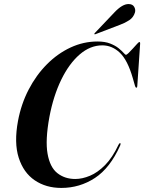

<svg xmlns="http://www.w3.org/2000/svg" viewBox="-20 -915 709 944"><path d="M571.5 -211Q574.5 -208.5 571 -200Q521.5 -89 446.8 -40Q372 9 281.5 9Q206 9 150.8 -28.5Q95.5 -66 72 -139.5Q48.5 -213 68.5 -320.5Q84 -403.5 121 -474.8Q158 -546 210.8 -599Q263.5 -652 327 -681.5Q390.5 -711 459 -711Q496 -711 521.5 -701Q547 -691 563 -678Q579 -665 587.5 -655.2Q596 -645.5 599 -645.5Q603 -645.5 612.8 -655Q622.5 -664.5 633.8 -677Q645 -689.5 653.8 -699Q662.5 -708.5 665 -708.5Q669.5 -708.5 669 -700L655 -492.5Q655 -484.5 651 -484Q646.5 -483.5 644 -492L633 -530.5Q607.5 -619.5 569.2 -655.8Q531 -692 483 -692Q423.5 -692 371.5 -647Q319.5 -602 281 -522.8Q242.5 -443.5 223 -340.5Q202 -226.5 213.8 -159.5Q225.5 -92.5 262 -63.8Q298.5 -35 350 -35Q384.5 -35 422.2 -50.8Q460 -66.5 496.5 -103.2Q533 -140 563 -204Q567.5 -212.5 571.5 -211ZM542 -853.5Q582.5 -896.5 613.5 -895Q632.5 -894.5 640 -881Q647.5 -867.5 643.5 -853.5Q636 -829 615.2 -815.5Q594.5 -802 571 -793.5L449.5 -747Q445 -745 444 -747.5Q443 -749.5 446.5 -753Z"/></svg>

Font: Fraunces 144pt S000 SemiBold
Style: Italic
Weight: 600
Italic angle: -16°
Version: Version 1.000; ttfautohint (v1.8.3)